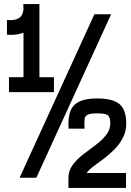

<svg xmlns="http://www.w3.org/2000/svg" viewBox="-20 -870 640 940"><path d="M14 -700V-772Q60 -768 79.5 -787Q99 -806 94 -850H172Q178 -777 134.5 -735.5Q91 -694 14 -700ZM24 -419V-492H244V-419ZM95 -433V-850H173V-433ZM76 0 442 -800H524L158 0ZM315 50V2Q315 -34 335.5 -62Q356 -90 386.5 -113.5Q417 -137 448 -160Q479 -183 499.5 -209Q520 -235 520 -265Q520 -296 508.5 -305.5Q497 -315 456 -315Q426 -315 411.5 -309.5Q397 -304 394.5 -288Q392 -272 394 -240H316Q310 -320 342 -354Q374 -388 456 -388Q533 -388 565.5 -360Q598 -332 598 -265Q598 -227 582 -196Q566 -165 541.5 -140Q517 -115 490 -94.5Q463 -74 439.5 -57Q416 -40 404 -23H597V50Z"/></svg>

Font: Victor Mono Thin SemiBold
Style: Regular
Weight: 600
Monospace: yes
Version: Version 1.561;gftools[0.9.30]